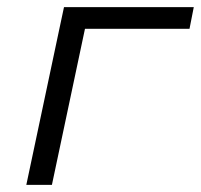

<svg xmlns="http://www.w3.org/2000/svg" viewBox="-20 -520 565 540"><path d="M54 0H126L219 -439H513L525 -500H160L147 -439Z"/></svg>

Font: LT Wave Text Light Italic
Style: Regular
Weight: 300
Designer: Daniel Lyons
Version: Version 2.5 (Glyphs App)